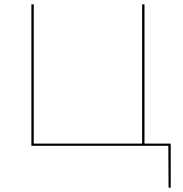

<svg xmlns="http://www.w3.org/2000/svg" viewBox="-20 -678 853 893"><path d="M774 195H764L763 0H126V-658H137V-10H641V-658H652V-10H774Z"/></svg>

Font: Ysabeau Infant Hairline
Style: Regular
Weight: 100
Designer: Christian Thalmann (Catharsis Fonts)
Version: Version 0.003